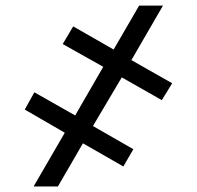

<svg xmlns="http://www.w3.org/2000/svg" viewBox="-20 -675 712 695"><path d="M420.8 -394.9 316.4 -218.8 462.7 -134.9 426.5 -72.4 280.2 -156.2 189.6 0H101.6L214.5 -194.6L69.6 -278.4L104.4 -340.9L252.1 -257.1L353.7 -433.2L207 -515.6L245 -579.5L391.3 -495.7L483.7 -654.8H570L455.6 -457.4L603.3 -373.6L565.7 -312.5Z"/></svg>

Font: Inter UI
Style: Bold
Weight: 700
Designer: Rasmus Andersson
Foundry: rsms
Version: 3.2;8d6f07862